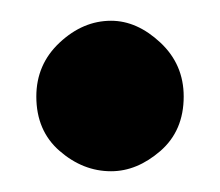

<svg xmlns="http://www.w3.org/2000/svg" viewBox="-20 -165 212 185"><path d="M15 -72Q15 -103 37.5 -124Q60 -145 87 -145Q112 -145 134.5 -124Q157 -103 157 -72Q157 -39 134.5 -19.5Q112 0 87 0Q60 0 37.5 -19.5Q15 -39 15 -72Z"/></svg>

Font: Reem Kufi
Style: Bold
Weight: 700
Designer: Khaled Hosny
Version: Version 1.001